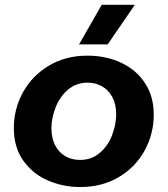

<svg xmlns="http://www.w3.org/2000/svg" viewBox="-20 -759 690 790"><path d="M37 -232.4Q37 -311.2 74.7 -379.5Q112.4 -447.8 181.3 -488.9Q250.2 -530 339.4 -530Q417 -530 479.3 -500.5Q541.6 -471 577.1 -416.3Q612.6 -361.6 612.6 -287.6Q612.6 -208.6 575.4 -140.1Q538.2 -71.6 469.1 -30.5Q400 10.6 309.6 10.6Q241.2 10.6 178.9 -15.6Q116.6 -41.8 76.8 -96.6Q37 -151.4 37 -232.4ZM458 -288.8Q458 -330.4 442.2 -359.6Q426.4 -388.8 399.7 -403.9Q373 -419 340.8 -419Q293.2 -419 259.3 -389.6Q225.4 -360.2 208.5 -316.3Q191.6 -272.4 191.6 -231.2Q191.6 -192 206 -162.8Q220.4 -133.6 247.1 -117.3Q273.8 -101 309.2 -101Q356.8 -101 390.7 -130.1Q424.6 -159.2 441.3 -203.1Q458 -247 458 -288.8ZM305.2 -576.2 398.6 -739.2H534.8L423 -576.2Z"/></svg>

Font: Fixel Italic Variable 20240409 Display Thin
Style: Italic
Weight: 100
Italic angle: -10°
Designer: AlfaBravo + MacPaw
Foundry: Kyrylo Tkachov, Marchela Mozhyna, Serhii Makarenko, Maria Weinstein, Zakhar Kryvoshyya
Version: Version 1.211;Glyphs 3.2 (3225)